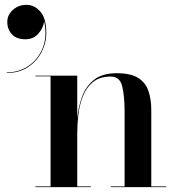

<svg xmlns="http://www.w3.org/2000/svg" viewBox="-20 -772 733 792"><path d="M126 -3H188.6V-457H126V-460H298.6V-283.9Q302.8 -328.1 317.7 -371Q332.6 -413.9 366.7 -441.9Q400.8 -470 462 -470Q519.5 -470 550.2 -450.4Q580.9 -430.8 592.4 -396.6Q604 -362.5 604 -319V-3H665.6V0H437V-3H494V-312Q494 -375 484.2 -415.6Q474.5 -456.2 436.8 -456.2Q390.4 -456.2 362.8 -433Q335.1 -409.8 321.3 -373.5Q307.5 -337.2 303.1 -297.1Q298.6 -256.9 298.6 -223V-3H354.6V0H126ZM10 -681Q10 -710.2 33 -731.1Q56 -752 89 -752Q122.8 -752 146.9 -723.6Q171 -695.2 171 -636Q171 -595 151.5 -557.2Q132 -519.4 95.5 -495.2Q59 -471 8 -471V-473.4Q58.8 -473.4 98.6 -500.9Q138.4 -528.4 156.9 -576.1Q175.4 -623.8 162 -684Q158.1 -655.5 137.9 -632.8Q117.6 -610 84.6 -610Q47.9 -610 28.9 -630.9Q10 -651.8 10 -681Z"/></svg>

Font: Bodoni* 72 Medium
Style: Regular
Weight: 500
Version: Version 1.002; ttfautohint (v0.97) -l 8 -r 50 -G 200 -x 14 -